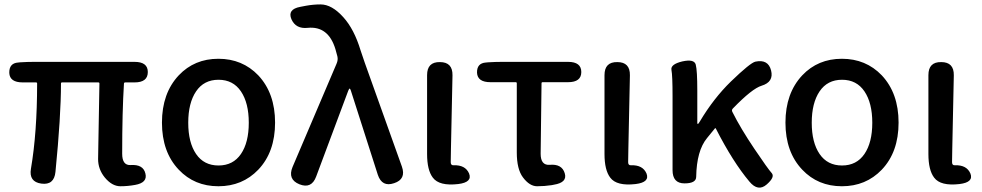

<svg xmlns="http://www.w3.org/2000/svg" viewBox="-20 -830 4443 869"><path d="M591 7Q558 13 525 13Q487 13 454 -27Q424 -64 424 -110Q424 -140 425 -170L430 -452Q430 -457 425 -457H261Q256 -457 256 -452Q256 -304 231 -52Q225 9 167 1Q110 -7 120 -66Q148 -230 148 -452Q148 -457 143 -457H83Q24 -457 22 -500Q21 -544 62 -547L72 -548Q103 -550 134 -550H589Q649 -550 649 -504Q649 -457 589 -457H547Q541 -457 541 -451Q533 -324 533 -134Q533 -81 571 -83Q628 -87 638 -45Q649 -3 591 7Z M789 -62Q713 -142 713 -275Q713 -408 789 -489Q860 -564 968.5 -564Q1077 -564 1149 -489Q1225 -408 1225 -275Q1225 -142 1149 -62Q1077 13 968.5 13Q860 13 789 -62ZM867.5 -133Q903 -81 969 -81Q1035 -81 1070.5 -133Q1106 -185 1106 -274.5Q1106 -364 1070.5 -416.5Q1035 -469 969 -469Q903 -469 867.5 -416.5Q832 -364 832 -274.5Q832 -185 867.5 -133Z M1411 -31Q1390 26 1335 4Q1281 -18 1304 -74L1503 -541Q1511 -559 1507 -575Q1506 -580 1498 -608Q1466 -713 1373 -704Q1319 -698 1299 -743Q1280 -788 1339 -799L1365 -804Q1398 -810 1431 -810Q1482 -810 1534 -752Q1583 -698 1612 -602Q1621 -574 1631 -546L1799 -76Q1819 -19 1764 -1Q1709 18 1690 -39L1568 -420Q1565 -429 1562.5 -429Q1560 -429 1556 -419Z M1939 -26Q1913 -60 1913 -133V-490Q1913 -550 1971 -549Q2029 -549 2028 -489L2021 -156Q2020 -126 2020 -96Q2020 -81 2033 -82Q2086 -84 2103 -45Q2119 -5 2054 3Q1968 13 1939 -26Z M2477 8Q2444 13 2411 13Q2377 13 2347 -27Q2319 -64 2319 -140V-453Q2319 -458 2314 -458H2200Q2141 -458 2139 -501Q2138 -544 2179 -547L2190 -548Q2221 -550 2252 -550H2551Q2611 -550 2611 -504Q2611 -458 2551 -458H2436Q2431 -458 2431 -453L2427 -134Q2427 -81 2468 -84Q2523 -89 2536 -46Q2549 -4 2487 6Z M2742 -26Q2716 -60 2716 -133V-490Q2716 -550 2774 -549Q2832 -549 2831 -489L2824 -156Q2823 -126 2823 -96Q2823 -81 2836 -82Q2889 -84 2906 -45Q2922 -5 2857 3Q2771 13 2742 -26Z M3450 5Q3411 39 3372 -8Q3297 -97 3220 -248Q3218 -252 3215 -248L3180 -205Q3133 -148 3131 -30Q3131 0 3078 0Q3024 0 3024 -60V-394Q3024 -488 3019 -513.5Q3014 -539 3068 -552Q3122 -564 3129 -537.5Q3136 -511 3136 -419V-274Q3136 -269 3138.5 -269Q3141 -269 3148 -281Q3210 -385 3288 -461Q3376 -546 3399 -551Q3457 -563 3470 -511Q3483 -459 3427 -442Q3384 -429 3297 -339Q3290 -332 3295 -323Q3332 -249 3394 -157Q3456 -65 3472.5 -47Q3489 -29 3450 5Z M3611 -62Q3535 -142 3535 -275Q3535 -408 3611 -489Q3682 -564 3790.5 -564Q3899 -564 3971 -489Q4047 -408 4047 -275Q4047 -142 3971 -62Q3899 13 3790.5 13Q3682 13 3611 -62ZM3689.5 -133Q3725 -81 3791 -81Q3857 -81 3892.5 -133Q3928 -185 3928 -274.5Q3928 -364 3892.5 -416.5Q3857 -469 3791 -469Q3725 -469 3689.5 -416.5Q3654 -364 3654 -274.5Q3654 -185 3689.5 -133Z M4208 -26Q4182 -60 4182 -133V-490Q4182 -550 4240 -549Q4298 -549 4297 -489L4290 -156Q4289 -126 4289 -96Q4289 -81 4302 -82Q4355 -84 4372 -45Q4388 -5 4323 3Q4237 13 4208 -26Z"/></svg>

Font: Resource Han Rounded TW Medium
Style: Regular
Weight: 500
Designer: Cyano Hao (round all glyphs); Ryoko NISHIZUKA 西塚涼子 (kana, bopomofo & ideographs); Paul D. Hunt (Latin, Greek & Cyrillic)
Foundry: Cyano Hao
Version: 0.990